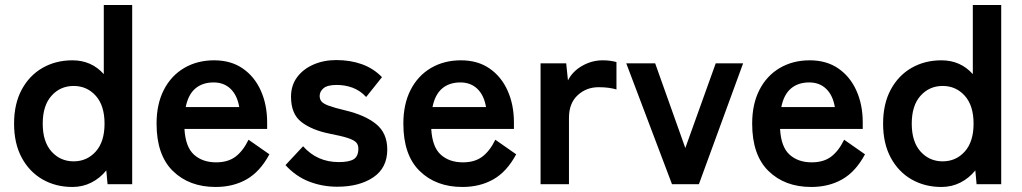

<svg xmlns="http://www.w3.org/2000/svg" viewBox="-20 -733 4065 764"><path d="M268 11Q202 11 149.5 -19Q97 -49 66.5 -105.5Q36 -162 36 -241Q36 -320 66.5 -376.5Q97 -433 149.5 -463Q202 -493 268 -493Q344 -493 393 -438V-713H506V0H408L403 -55Q378 -24 343.5 -6.5Q309 11 268 11ZM273 -91Q326 -91 361 -130Q396 -169 396 -241Q396 -313 361 -352Q326 -391 273 -391Q220 -391 185 -352Q150 -313 150 -241Q150 -169 185 -130Q220 -91 273 -91Z M838 11Q733 11 668 -52.5Q603 -116 603 -241Q603 -319 632 -375.5Q661 -432 713 -462.5Q765 -493 832 -493Q899 -493 946 -460.5Q993 -428 1018 -372Q1043 -316 1043 -246V-220H714Q718 -148 752 -117.5Q786 -87 840 -87Q887 -87 917 -109.5Q947 -132 969 -177L1052 -119Q1015 -50 961.5 -19.5Q908 11 838 11ZM719 -307H932Q924 -354 897.5 -379.5Q871 -405 830 -405Q786 -405 757.5 -381Q729 -357 719 -307Z M1322 10Q1263 10 1210 -10.5Q1157 -31 1116 -76L1186 -151Q1242 -88 1328 -88Q1369 -88 1387.5 -99.5Q1406 -111 1406 -142Q1406 -157 1397 -166.5Q1388 -176 1363.5 -184Q1339 -192 1292 -201Q1222 -215 1180 -247Q1138 -279 1138 -348Q1138 -393 1162 -425.5Q1186 -458 1227 -476Q1268 -494 1318 -494Q1374 -494 1420 -477.5Q1466 -461 1500 -426L1437 -347Q1413 -373 1383 -384Q1353 -395 1320 -395Q1283 -395 1267.5 -382Q1252 -369 1252 -351Q1252 -338 1259.5 -329Q1267 -320 1289 -312Q1311 -304 1353 -294Q1433 -275 1477 -239Q1521 -203 1521 -138Q1521 -65 1465.5 -27.5Q1410 10 1322 10Z M1820 11Q1715 11 1650 -52.5Q1585 -116 1585 -241Q1585 -319 1614 -375.5Q1643 -432 1695 -462.5Q1747 -493 1814 -493Q1881 -493 1928 -460.5Q1975 -428 2000 -372Q2025 -316 2025 -246V-220H1696Q1700 -148 1734 -117.5Q1768 -87 1822 -87Q1869 -87 1899 -109.5Q1929 -132 1951 -177L2034 -119Q1997 -50 1943.5 -19.5Q1890 11 1820 11ZM1701 -307H1914Q1906 -354 1879.5 -379.5Q1853 -405 1812 -405Q1768 -405 1739.5 -381Q1711 -357 1701 -307Z M2131 0V-481H2233L2240 -413Q2258 -449 2296.5 -471Q2335 -493 2378 -493Q2395 -493 2409 -491Q2423 -489 2433 -486V-377Q2420 -381 2402.5 -383.5Q2385 -386 2362 -386Q2313 -386 2278.5 -354Q2244 -322 2244 -264V0Z M2654 0 2472 -481H2587L2707 -144L2828 -481H2937L2761 0Z M3208 11Q3103 11 3038 -52.5Q2973 -116 2973 -241Q2973 -319 3002 -375.5Q3031 -432 3083 -462.5Q3135 -493 3202 -493Q3269 -493 3316 -460.5Q3363 -428 3388 -372Q3413 -316 3413 -246V-220H3084Q3088 -148 3122 -117.5Q3156 -87 3210 -87Q3257 -87 3287 -109.5Q3317 -132 3339 -177L3422 -119Q3385 -50 3331.5 -19.5Q3278 11 3208 11ZM3089 -307H3302Q3294 -354 3267.5 -379.5Q3241 -405 3200 -405Q3156 -405 3127.5 -381Q3099 -357 3089 -307Z M3726 11Q3660 11 3607.5 -19Q3555 -49 3524.5 -105.5Q3494 -162 3494 -241Q3494 -320 3524.5 -376.5Q3555 -433 3607.5 -463Q3660 -493 3726 -493Q3802 -493 3851 -438V-713H3964V0H3866L3861 -55Q3836 -24 3801.5 -6.5Q3767 11 3726 11ZM3731 -91Q3784 -91 3819 -130Q3854 -169 3854 -241Q3854 -313 3819 -352Q3784 -391 3731 -391Q3678 -391 3643 -352Q3608 -313 3608 -241Q3608 -169 3643 -130Q3678 -91 3731 -91Z"/></svg>

Font: Zen Kaku Gothic Antique
Style: Bold
Weight: 700
Designer: Yoshimichi Ohira
Foundry: Positype
Version: Version 1.001